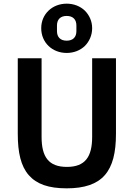

<svg xmlns="http://www.w3.org/2000/svg" viewBox="-20 -1016 729 1048"><path d="M344 -727C305 -727 270 -741 245 -765C220 -789 205 -823 205 -862C205 -901 220 -934 245 -958C270 -982 305 -996 344 -996C383 -996 418 -982 443 -958C467 -934 483 -901 483 -862C483 -823 467 -789 443 -765C418 -741 383 -727 344 -727ZM344 -794C379 -794 397 -814 397 -846V-877C397 -909 379 -929 344 -929C309 -929 291 -909 291 -877V-846C291 -814 309 -794 344 -794ZM207 -698V-269C207 -160 245 -105 345 -105C445 -105 483 -160 483 -269V-698H613V-286C613 -183 595 -109 552 -60C509 -11 441 12 344 12C245 12 180 -11 137 -60C94 -109 77 -183 77 -286V-698Z"/></svg>

Font: Plexus Sans SemiBold
Style: Regular
Weight: 600
Version: Version 2.001;PS 002.001;hotconv 1.0.70;makeotf.lib2.5.58329